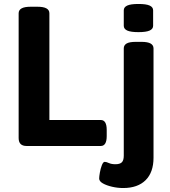

<svg xmlns="http://www.w3.org/2000/svg" viewBox="-20 -736 855 968"><path d="M114 0Q74 0 74 -40V-669Q74 -702 134 -702H169Q229 -702 229 -669V-131H488Q518 -131 518 -81V-50Q518 0 488 0ZM601 212Q573 212 545 205.5Q517 199 498.5 188.5Q480 178 480 164Q480 154 483.5 134Q487 114 493.5 97Q500 80 508 80Q516 80 529 86Q542 92 562 92Q584 92 594 82.5Q604 73 604 49V-492Q604 -508 618 -516.5Q632 -525 665 -525H693Q725 -525 739.5 -516.5Q754 -508 754 -492V59Q754 133 714 172.5Q674 212 601 212ZM678 -574Q639 -574 621.5 -582Q604 -590 604 -606V-684Q604 -700 621.5 -708Q639 -716 678 -716Q717 -716 734.5 -708Q752 -700 752 -684V-606Q752 -590 734.5 -582Q717 -574 678 -574Z"/></svg>

Font: Asap Semi Expanded
Style: Bold
Weight: 700
Width: 6
Designer: Pablo Cosgaya
Foundry: Omnibus-Type
Version: Version 3.001; ttfautohint (v1.8.4.7-5d5b)